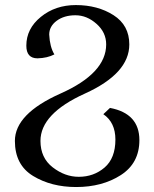

<svg xmlns="http://www.w3.org/2000/svg" viewBox="-20 -503 612 762"><path d="M282.2 239.3Q183.6 239.3 111.3 195.3Q39.1 151.4 39.1 56.2Q39.1 -51.3 220.2 -131.8Q401.4 -212.4 401.4 -326.7Q401.4 -374.5 363 -408.4Q324.7 -442.4 279.3 -442.4Q234.4 -442.4 204.8 -420.4Q175.3 -398.4 175.3 -365.7Q177.7 -316.9 195.8 -287.1Q168 -272.5 128.9 -271.5Q84.5 -271.5 84.5 -321.8Q84.5 -389.2 142.1 -436Q199.7 -482.9 280.8 -482.9Q367.7 -482.9 430.4 -442.9Q493.2 -402.8 493.2 -326.7Q493.2 -211.4 316.9 -131.6Q140.6 -51.8 140.6 56.2Q140.6 123.5 189.2 161.1Q237.8 198.7 292.5 198.7Q352.1 198.7 395 161.9Q438 125 438 50.8Q438 -17.1 390.1 -49.8L416.5 -74.7Q533.2 -52.7 533.2 53.2Q533.2 144.5 459.5 191.9Q385.7 239.3 282.2 239.3Z"/></svg>

Font: Kelvinch
Style: Regular
Weight: 400
Designer: Paul James MIller
Foundry: High-Logic / Made with FontCreator
Version: Version 3.30 September 23, 2016